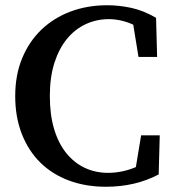

<svg xmlns="http://www.w3.org/2000/svg" viewBox="-20 -697 667 732"><path d="M589 -181 585 -32Q496 15 384 15Q307 15 243.5 -8.5Q180 -32 134.5 -76.5Q89 -121 63.5 -185.5Q38 -250 38 -331Q38 -411 64.5 -475Q91 -539 138 -584Q185 -629 249 -653Q313 -677 389 -677Q434 -677 480.5 -667Q527 -657 575 -629L579 -480H508L488 -603Q441 -624 395 -624Q348 -624 307 -605Q266 -586 235.5 -549Q205 -512 187.5 -457.5Q170 -403 170 -331Q170 -259 186.5 -204.5Q203 -150 233 -113Q263 -76 303.5 -57Q344 -38 392 -38Q418 -38 445 -43.5Q472 -49 498 -60L518 -181Z"/></svg>

Font: Source Serif Pro Semibold
Style: Regular
Weight: 600
Designer: Frank Grießhammer
Foundry: Adobe Systems Incorporated
Version: Version 1.014;PS Version 1.0;hotconv 1.0.73;makeotf.lib2.5.5